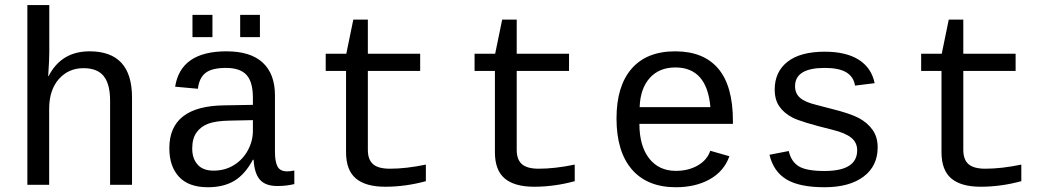

<svg xmlns="http://www.w3.org/2000/svg" viewBox="-20 -745 4241 774"><path d="M90.3 -724.6H178.7V-534.2Q178.7 -505.4 174.3 -438H175.8Q227.1 -538.1 341.3 -538.1Q512.2 -538.1 512.2 -352.1V0H423.8V-339.4Q423.8 -405.8 398.2 -438Q372.6 -470.2 316.4 -470.2Q255.9 -470.2 217 -426Q178.2 -381.8 178.2 -306.2V0H90.3Z M1137.7 -54.2Q1150.4 -54.2 1166.5 -57.6V-2.9Q1133.3 4.9 1098.6 4.9Q1049.8 4.9 1027.6 -20.8Q1005.4 -46.4 1002.4 -101.1H999.5Q967.8 -42 924.6 -16.1Q881.3 9.8 817.9 9.8Q740.7 9.8 701.7 -32.2Q662.6 -74.2 662.6 -147.5Q662.6 -317.9 884.3 -320.3L999.5 -322.3V-351.1Q999.5 -415 973.6 -443.1Q947.8 -471.2 891.1 -471.2Q833.5 -471.2 808.1 -450.7Q782.7 -430.2 777.8 -387.2L686 -395.5Q708.5 -538.1 892.6 -538.1Q990.2 -538.1 1039.3 -492.4Q1088.4 -446.8 1088.4 -360.4V-132.8Q1088.4 -93.8 1098.6 -74Q1108.9 -54.2 1137.7 -54.2ZM840.3 -57.1Q887.2 -57.1 923.3 -79.6Q959.5 -102.1 979.5 -139.6Q999.5 -177.2 999.5 -217.3V-260.7L906.7 -258.8Q849.1 -257.8 818.8 -246.1Q788.6 -234.4 771.7 -210.2Q754.9 -186 754.9 -146Q754.9 -106 776.6 -81.5Q798.3 -57.1 840.3 -57.1ZM948.2 -595.2V-685.1H1027.8V-595.2ZM755.9 -595.2V-685.1H836.4V-595.2Z M1293 -459V-528.3H1376L1404.3 -666H1462.9V-528.3H1673.8V-459H1462.9V-140.6Q1462.9 -102.1 1483.6 -83.5Q1504.4 -64.9 1551.8 -64.9Q1617.2 -64.9 1696.8 -81.5V-14.6Q1614.3 7.8 1533.2 7.8Q1454.1 7.8 1414.6 -25.6Q1375 -59.1 1375 -131.3V-459Z M1893.1 -459V-528.3H1976.1L2004.4 -666H2063V-528.3H2273.9V-459H2063V-140.6Q2063 -102.1 2083.7 -83.5Q2104.5 -64.9 2151.9 -64.9Q2217.3 -64.9 2296.9 -81.5V-14.6Q2214.4 7.8 2133.3 7.8Q2054.2 7.8 2014.6 -25.6Q1975.1 -59.1 1975.1 -131.3V-459Z M2557.6 -245.6Q2557.6 -156.7 2596.9 -106.4Q2636.2 -56.2 2704.6 -56.2Q2754.9 -56.2 2792.7 -77.9Q2830.6 -99.6 2843.3 -137.2L2920.4 -115.2Q2898.9 -54.7 2841.6 -22.5Q2784.2 9.8 2704.6 9.8Q2589.4 9.8 2527.3 -62Q2465.3 -133.8 2465.3 -267.6Q2465.3 -397.9 2526.1 -468Q2586.9 -538.1 2701.7 -538.1Q2816.4 -538.1 2875.5 -468.3Q2934.6 -398.4 2934.6 -257.3V-245.6ZM2702.6 -473.1Q2637.2 -473.1 2599.1 -430.4Q2561 -387.7 2558.6 -313H2843.8Q2830.1 -473.1 2702.6 -473.1Z M3518.1 -150.9Q3518.1 -75.7 3461.2 -33Q3404.3 9.8 3303.7 9.8Q3203.1 9.8 3150.6 -21.7Q3098.1 -53.2 3082 -121.1L3159.7 -136.2Q3168.9 -94.2 3199.5 -75Q3230 -55.7 3303.7 -55.7Q3435.5 -55.7 3435.5 -139.2Q3435.5 -170.4 3411.6 -189.7Q3387.7 -209 3338.4 -221.2Q3209.5 -252.9 3174.8 -271Q3140.1 -289.1 3121.6 -316.2Q3103 -343.3 3103 -383.8Q3103 -455.6 3154.8 -496.1Q3206.5 -536.6 3304.7 -536.6Q3390.6 -536.6 3441.9 -504.2Q3493.2 -471.7 3505.9 -409.7L3426.8 -399.9Q3421.4 -435.1 3392.1 -453.1Q3362.8 -471.2 3304.7 -471.2Q3185.1 -471.2 3185.1 -397.5Q3185.1 -368.2 3205.3 -350.6Q3225.6 -333 3270.5 -322.3L3328.6 -307.1Q3408.2 -287.6 3443.1 -268.6Q3478 -249.5 3498 -220.9Q3518.1 -192.4 3518.1 -150.9Z M3693.4 -459V-528.3H3776.4L3804.7 -666H3863.3V-528.3H4074.2V-459H3863.3V-140.6Q3863.3 -102.1 3884 -83.5Q3904.8 -64.9 3952.1 -64.9Q4017.6 -64.9 4097.2 -81.5V-14.6Q4014.6 7.8 3933.6 7.8Q3854.5 7.8 3814.9 -25.6Q3775.4 -59.1 3775.4 -131.3V-459Z"/></svg>

Font: Courier New
Style: Regular
Weight: 400
Designer: Steve Matteson
Foundry: Ascender Corporation
Version: Version 2.00.3